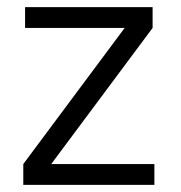

<svg xmlns="http://www.w3.org/2000/svg" viewBox="-20 -516 505 536"><path d="M45 0V-58L328 -438H50V-496H406V-438L123 -58H411V0Z"/></svg>

Font: Host Grotesk Light
Style: Regular
Weight: 300
Designer: Doukan Karapınar
Foundry: Element Type
Version: Version 1.003